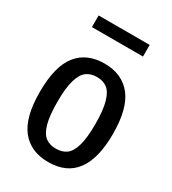

<svg xmlns="http://www.w3.org/2000/svg" viewBox="-183 -843 853 951"><g transform="rotate(30 243.5 -367.0)"><path d="M34.5 -270.5Q34.5 -416.5 88.2 -484.5Q142 -552.5 243.5 -552.5Q344 -552.5 398.2 -484Q452.5 -415.5 452.5 -271Q452.5 10 243.5 10Q143 10 88.8 -57.8Q34.5 -125.5 34.5 -270.5ZM352.5 -269Q352.5 -349 339.5 -394.5Q326.5 -440 303 -458Q279.5 -476 243.5 -476Q208 -476 184.2 -458Q160.5 -440 147.5 -395.2Q134.5 -350.5 134.5 -272.5Q134.5 -192.5 147.2 -147.5Q160 -102.5 183.5 -84.5Q207 -66.5 243.5 -66.5Q279.5 -66.5 303.2 -84.2Q327 -102 339.8 -146.5Q352.5 -191 352.5 -269ZM97.5 -677.5V-744H389.5V-677.5Z"/></g></svg>

Font: Encode Sans Condensed Medium
Style: Regular
Weight: 500
Width: 3
Designer: Multiple Designers
Foundry: Impallari Type
Version: Version 2.000